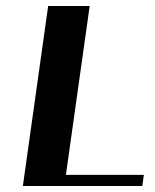

<svg xmlns="http://www.w3.org/2000/svg" viewBox="-20 -617 515 638"><path d="M453 1H56L140 -597H278L199 -36H458Z"/></svg>

Font: Gamine
Style: Bold Italic
Weight: 700
Designer: Tapiwanashe Sebastian Garikayi
Version: Version 1.000